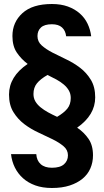

<svg xmlns="http://www.w3.org/2000/svg" viewBox="-20 -729 520 958"><path d="M239 -709Q284 -709 318.5 -696.5Q353 -684 378 -662Q403 -640 417 -610.5Q431 -581 435 -548H310Q307 -576 289.5 -592Q272 -608 239 -608Q202 -608 184.5 -592Q167 -576 167 -549Q167 -521 188.5 -502Q210 -483 242 -466.5Q274 -450 311 -432.5Q348 -415 380 -390.5Q412 -366 433.5 -330.5Q455 -295 455 -243Q455 -155 365 -92Q399 -69 421.5 -36.5Q444 -4 444 46Q444 81 431 111Q418 141 392 162.5Q366 184 328 196.5Q290 209 239 209Q192 209 156 196Q120 183 94.5 160Q69 137 54 106.5Q39 76 35 40H161Q163 72 183 90Q203 108 239 108Q280 108 299.5 90.5Q319 73 319 46Q319 19 297 0.5Q275 -18 242.5 -34Q210 -50 172 -67.5Q134 -85 101.5 -109.5Q69 -134 47 -169.5Q25 -205 25 -257Q25 -347 118 -410Q86 -434 64 -466.5Q42 -499 42 -549Q42 -618 92 -663.5Q142 -709 239 -709ZM147 -260Q147 -239 156.5 -223Q166 -207 182.5 -193.5Q199 -180 220 -168.5Q241 -157 265 -146Q299 -166 316 -187Q333 -208 333 -240Q333 -261 323.5 -277.5Q314 -294 298 -307.5Q282 -321 261 -332.5Q240 -344 217 -355Q182 -335 164.5 -313.5Q147 -292 147 -260Z"/></svg>

Font: PT Root UI Web Bold
Style: Regular
Weight: 700
Designer: Vitaly Kuzmin
Foundry: ParaType Ltd.
Version: Version 1.000W